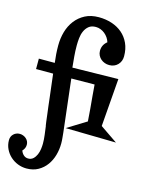

<svg xmlns="http://www.w3.org/2000/svg" viewBox="-236 -1072 1229 1583"><g transform="rotate(15 378.5 -280.5)"><path d="M807.6 2 376 -5.9 539.1 -106.4Q537.1 -132.8 535.2 -159.2Q533.2 -185.5 531.2 -211.9Q526.4 -263.7 522 -313.5Q517.6 -363.3 513.7 -415L315.4 -413.1L367.2 34.2Q369.1 56.6 371.6 79.6Q374 102.5 374 126Q374 176.8 360.4 225.6Q346.7 274.4 318.8 313Q291 351.6 248.5 375.5Q206.1 399.4 149.4 399.4Q110.4 399.4 74.7 385.3Q39.1 371.1 11.2 345.7Q-16.6 320.3 -33.2 285.6Q-49.8 251 -49.8 210.9Q-49.8 178.7 -28.3 158.2Q-6.8 137.7 24.4 137.7Q39.1 137.7 53.2 143.1Q67.4 148.4 78.6 158.2Q89.8 168 96.2 181.2Q102.5 194.3 102.5 210Q102.5 241.2 79.1 264.6Q85.9 286.1 102.5 301.3Q119.1 316.4 141.6 316.4Q168 316.4 185.1 300.3Q202.1 284.2 211.9 261.2Q221.7 238.3 225.1 212.4Q228.5 186.5 228.5 167Q228.5 129.9 223.6 92.8Q218.8 55.7 213.9 18.6L212.9 17.6Q210.9 7.8 208 -16.1Q205.1 -40 201.2 -72.3Q197.3 -104.5 192.4 -142.1Q187.5 -179.7 183.6 -217.8Q172.9 -306.6 160.2 -413.1H14.6V-502H150.4Q145.5 -539.1 143.1 -575.2Q140.6 -611.3 140.6 -648.4Q140.6 -710 156.7 -766.1Q172.9 -822.3 206.1 -865.2Q239.3 -908.2 288.6 -934.1Q337.9 -960 405.3 -960Q464.8 -960 516.6 -942.9Q568.4 -925.8 606.4 -893.1Q644.5 -860.4 666.5 -812.5Q688.5 -764.6 688.5 -702.1Q688.5 -658.2 660.2 -629.4Q631.8 -600.6 587.9 -600.6Q567.4 -600.6 548.8 -607.4Q530.3 -614.3 516.1 -626.5Q502 -638.7 493.2 -656.2Q484.4 -673.8 484.4 -695.3Q484.4 -746.1 525.4 -778.3Q519.5 -798.8 507.3 -816.4Q495.1 -834 479 -847.2Q462.9 -860.4 442.9 -868.2Q422.9 -876 402.3 -876Q364.3 -876 341.8 -857.4Q319.3 -838.9 307.1 -811Q294.9 -783.2 291.5 -750.5Q288.1 -717.8 288.1 -688.5Q288.1 -641.6 292 -595.2Q295.9 -548.8 300.8 -502L691.4 -508.8Q683.6 -405.3 675.3 -304.2Q667 -203.1 659.2 -99.6Z"/></g></svg>

Font: Fontdiner Swanky
Style: Regular
Weight: 400
Designer: Font Diner, Inc
Foundry: Font Diner, Inc
Version: Version 1.001